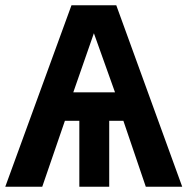

<svg xmlns="http://www.w3.org/2000/svg" viewBox="-22 -708 711 728"><path d="M278.8 0V-250H224.1L138.2 0H-2L249 -688H418.9L668.9 0H530.8L445.8 -250H392.1V0ZM414.1 -357.9 334 -582 255.9 -357.9Z"/></svg>

Font: Libra Sans Modern
Style: Bold
Weight: 700
Foundry: Stefan Peev, Context Ltd
Version: Version 1.000